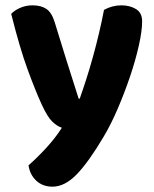

<svg xmlns="http://www.w3.org/2000/svg" viewBox="-20 -511 579 720"><path d="M136 -120Q113 -170 83.5 -250.5Q54 -331 22 -459Q34 -472 55.5 -481.5Q77 -491 102 -491Q134 -491 154 -477.5Q174 -464 185 -428Q207 -355 229.5 -284Q252 -213 275 -141H279Q291 -175 304 -215.5Q317 -256 329 -299.5Q341 -343 351.5 -387.5Q362 -432 370 -474Q401 -491 435 -491Q467 -491 490 -477Q513 -463 513 -431Q513 -395 500.5 -339.5Q488 -284 467.5 -223.5Q447 -163 421.5 -103.5Q396 -44 369 1Q313 96 268 142.5Q223 189 177 189Q140 189 116 166.5Q92 144 87 109Q119 81 153.5 43.5Q188 6 212 -32Q195 -37 176.5 -54.5Q158 -72 136 -120Z"/></svg>

Font: Baloo Chettan 2
Style: Bold
Weight: 700
Designer: Maithili Shingre, Unnati Kotecha and Ek Type
Foundry: Ek Type
Version: Version 1.640;hotconv 1.0.111;makeotfexe 2.5.65597; ttfautoh